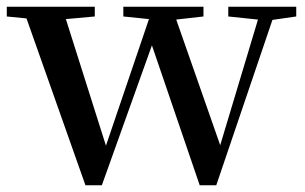

<svg xmlns="http://www.w3.org/2000/svg" viewBox="-27 -547 906 571"><path d="M651.9 -498V-526.9H854V-498L783.2 -487.8L616.2 3.9H566.9L424.8 -412.1L275.9 3.9H227.1L51.8 -492.2L-6.8 -498V-526.9H254.9V-498L168.9 -490.2L288.1 -113.8L416 -490.2L339.8 -498V-526.9H578.1V-498L497.1 -488.8L627.9 -115.2L740.2 -488.8Z"/></svg>

Font: Source Han Serif TW SemiBold
Style: Regular
Weight: 600
Designer: Ryoko NISHIZUKA Ë•øÂ°öÊ∂ºÂ≠ê (kana & ideographs); Frank Grie√ühammer (Latin, Greek & Cyrillic); Wenlong ZHANG Âº†ÊñáÈæô 
Foundry: Adobe
Version: Version 2.003;hotconv 1.1.1;makeotfexe 2.6.0